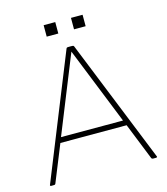

<svg xmlns="http://www.w3.org/2000/svg" viewBox="-128 -987 943 1086"><g transform="rotate(-15 343.5 -444.5)"><path d="M650 0H633Q626 0 623 -6L537 -221H149L62 -6Q60 -2 57.5 -1Q55 0 37 0Q30 0 30 -5Q30 -7 321 -728Q323 -732 325.5 -733Q328 -734 344 -734Q359 -734 361.5 -733Q364 -732 366 -728Q657 -7 657 -5Q657 0 650 0ZM524 -252 343 -704 161 -252ZM298 -822H230V-889H298ZM458 -822H390V-889H458Z"/></g></svg>

Font: YamahaIndonesia935. App Thin
Style: Regular
Weight: 100
Designer: Dalton Maag Ltd
Foundry: Dalton Maag Ltd
Version: Version 1.002